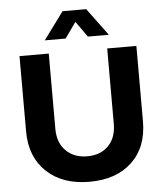

<svg xmlns="http://www.w3.org/2000/svg" viewBox="-61 -974 881 1034"><g transform="rotate(-5 380.0 -457.0)"><path d="M207 -772.9 315.9 -920.9H443.8L553.2 -772.9H439.9L379.9 -857.9L319.8 -772.9ZM64 -293V-700.2H222.2V-293Q222.2 -217.8 266.1 -174.3Q310.1 -130.9 381.3 -130.9Q452.6 -130.9 495.6 -174.3Q538.1 -217.8 538.1 -293V-700.2H695.8V-293Q695.8 -153.3 611.3 -73.2Q526.9 6.8 381.3 6.8Q235.8 6.8 149.9 -74.2Q64 -155.3 64 -293Z"/></g></svg>

Font: TruenoSBd
Style: Demi
Weight: 600
Designer: Julieta Ulanovsky
Foundry: Julieta Ulanovsky
Version: Version 3.001b